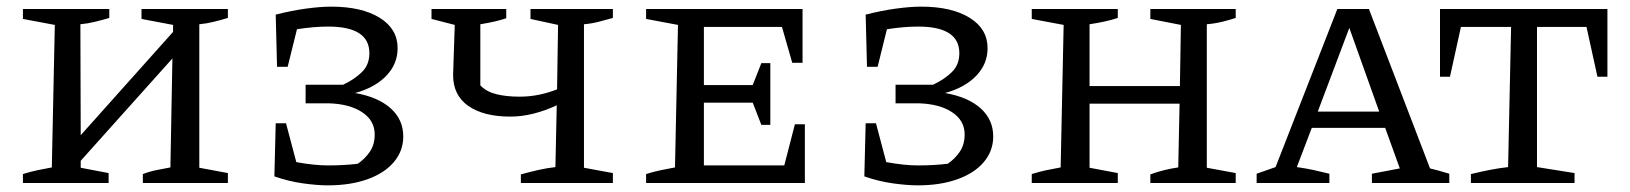

<svg xmlns="http://www.w3.org/2000/svg" viewBox="-20 -551 4908 578"><path d="M49 0V-27Q71 -34 92.5 -38.5Q114 -43 136 -47L145 -476L49 -494V-524H309V-497Q289 -491 266.5 -485.5Q244 -480 222 -478L223 -144L501 -455V-476L406 -494V-524H666V-497Q646 -491 624 -485.5Q602 -480 580 -478V-46L666 -30V0H410V-27Q431 -35 451.5 -39Q472 -43 493 -47L499 -375L223 -67V-46L307 -30V0Z M806 -20 810 -180H841L872 -63Q899 -58 923 -55.5Q947 -53 968 -53Q1015 -53 1057 -58Q1079 -73 1093.5 -94.5Q1108 -116 1108 -146Q1108 -188 1070.5 -213Q1033 -238 970 -240H900V-296H1013Q1047 -312 1069.5 -334Q1092 -356 1092 -391Q1092 -471 968 -471Q925 -471 874 -463L846 -350H814L810 -507Q857 -519 900.5 -525Q944 -531 977 -531Q1069 -531 1123 -497.5Q1177 -464 1177 -406Q1177 -358 1142.5 -322.5Q1108 -287 1049 -271Q1118 -259 1156 -225Q1194 -191 1194 -140Q1194 -97 1166 -63.5Q1138 -30 1086.5 -11.5Q1035 7 967 7Q935 7 892 1Q849 -5 806 -20Z M1548 0V-26Q1577 -34 1601.5 -39.5Q1626 -45 1652 -48L1656 -234Q1622 -218 1586.5 -209Q1551 -200 1516 -200Q1436 -200 1390 -232Q1344 -264 1344 -325L1349 -476L1279 -494V-524H1504V-496Q1489 -491 1470 -486.5Q1451 -482 1426 -478V-294Q1444 -275 1474 -267.5Q1504 -260 1544 -260Q1573 -260 1601 -265.5Q1629 -271 1657 -282L1660 -476L1577 -494V-524H1825V-497Q1807 -492 1784.5 -486Q1762 -480 1738 -478V-46L1825 -30V0Z M2373 -177H2403V0H1925V-27Q1947 -34 1968.5 -38.5Q1990 -43 2012 -47L2021 -476L1925 -494V-524H2396V-362H2365L2334 -470H2099V-295H2246L2272 -361H2299V-175H2272L2246 -242H2099V-53H2341Z M2582 -20 2586 -180H2617L2648 -63Q2675 -58 2699 -55.5Q2723 -53 2744 -53Q2791 -53 2833 -58Q2855 -73 2869.5 -94.5Q2884 -116 2884 -146Q2884 -188 2846.5 -213Q2809 -238 2746 -240H2676V-296H2789Q2823 -312 2845.5 -334Q2868 -356 2868 -391Q2868 -471 2744 -471Q2701 -471 2650 -463L2622 -350H2590L2586 -507Q2633 -519 2676.5 -525Q2720 -531 2753 -531Q2845 -531 2899 -497.5Q2953 -464 2953 -406Q2953 -358 2918.5 -322.5Q2884 -287 2825 -271Q2894 -259 2932 -225Q2970 -191 2970 -140Q2970 -97 2942 -63.5Q2914 -30 2862.5 -11.5Q2811 7 2743 7Q2711 7 2668 1Q2625 -5 2582 -20Z M3086 0V-27Q3108 -34 3129.5 -38.5Q3151 -43 3173 -47L3182 -476L3086 -494V-524H3345V-497Q3327 -491 3306.5 -486.5Q3286 -482 3260 -478V-292H3532L3535 -476L3443 -494V-524H3700V-497Q3682 -491 3659.5 -485.5Q3637 -480 3613 -478V-46L3700 -30V0H3443V-26Q3465 -34 3485.5 -39Q3506 -44 3527 -47L3531 -239H3260V-46L3345 -30V0Z M4285 -44Q4301 -40 4310.5 -37.5Q4320 -35 4343 -28V0H4110V-28L4194 -44L4150 -166H3929L3884 -48Q3912 -44 3935 -39Q3958 -34 3982 -28V0H3763V-28L3820 -48L4006 -524H4101ZM3947 -215H4132L4042 -467Z M4819 -524V-320H4789L4756 -470H4607V-48L4720 -30V0H4408V-27Q4437 -34 4465 -39.5Q4493 -45 4520 -48L4529 -470H4378L4345 -320H4315V-524Z"/></svg>

Font: Piazzolla SC
Style: Regular
Weight: 400
Designer: Juan Pablo del Peral
Foundry: Huerta Tipografica
Version: Version 1.330